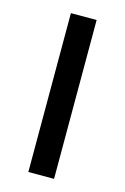

<svg xmlns="http://www.w3.org/2000/svg" viewBox="-89 -569 398 613"><g transform="rotate(15 110.5 -262.5)"><path d="M68 0V-525H153V0Z"/></g></svg>

Font: Mona Sans SemiExpanded
Style: Regular
Weight: 400
Width: 6
Designer: Deni Anggara
Foundry: GitHub
Version: Version 2.000